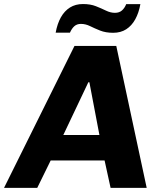

<svg xmlns="http://www.w3.org/2000/svg" viewBox="-62 -908 770 928"><path d="M-42.5 0 298 -686H500L647 0H472.5L443.5 -132.5H183L118 0ZM244 -255.5H418.5L370 -510.5H365ZM207 -750Q215 -793.5 232.2 -824.2Q249.5 -855 276.2 -871.8Q303 -888.5 339 -888.5Q375 -888.5 401.5 -878Q428 -867.5 450 -856.8Q472 -846 493.5 -846Q514.5 -846 527.5 -857.5Q540.5 -869 548 -888H616.5Q609 -846 591.8 -814.8Q574.5 -783.5 548 -766.5Q521.5 -749.5 485 -749.5Q449 -749.5 422 -760.2Q395 -771 373.2 -781.8Q351.5 -792.5 329 -792.5Q310 -792.5 297.5 -781.5Q285 -770.5 276 -750Z"/></svg>

Font: Chivo Medium
Style: Italic
Weight: 500
Italic angle: -8.05°
Designer: Hector Gatti
Foundry: Omnibus-Type
Version: Version 2.002